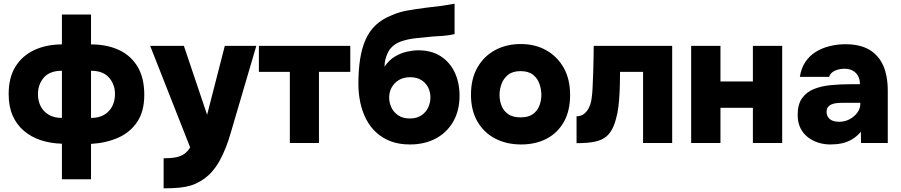

<svg xmlns="http://www.w3.org/2000/svg" viewBox="-20 -776 4888 1042"><path d="M316 197V4Q253 2 200.5 -15.5Q148 -33 109 -66.5Q70 -100 48.5 -149Q27 -198 27 -265Q27 -356 64.5 -415.5Q102 -475 167.5 -505Q233 -535 316 -535V-697H474V-535Q561 -535 626 -504.5Q691 -474 727 -413.5Q763 -353 763 -261Q763 -172 725 -115Q687 -58 622 -29Q557 0 474 5V197ZM316 -136V-392Q250 -392 218 -355Q186 -318 186 -265Q186 -228 201 -199Q216 -170 245 -153Q274 -136 316 -136ZM474 -136Q517 -136 545.5 -153Q574 -170 589 -199Q604 -228 604 -265Q604 -318 571.5 -355Q539 -392 474 -392Z M868 246V83Q909 83 935.5 77.5Q962 72 980 59.5Q998 47 1012 24L795 -527H978L1104 -153L1200 -527H1371L1234 -61Q1222 -18 1206.5 22Q1191 62 1171.5 97Q1152 132 1126.5 160Q1101 188 1068 207Q1041 223 1014.5 231Q988 239 953.5 242.5Q919 246 868 246Z M1553 0V-386H1385V-527H1881V-386H1711V0Z M2204 8Q2146 8 2101 -9Q2056 -26 2022.5 -56.5Q1989 -87 1967.5 -128.5Q1946 -170 1935.5 -219Q1925 -268 1925 -321Q1925 -396 1934.5 -456Q1944 -516 1964.5 -562Q1985 -608 2020.5 -641Q2056 -674 2108 -694Q2146 -711 2191.5 -719Q2237 -727 2291 -734Q2346 -740 2375 -744Q2404 -748 2419.5 -751Q2435 -754 2447 -756V-591Q2438 -589 2427.5 -587Q2417 -585 2405 -583.5Q2393 -582 2380 -581Q2367 -580 2354.5 -579.5Q2342 -579 2330 -578Q2285 -574 2239 -569Q2193 -564 2156 -551Q2119 -538 2097 -510Q2090 -501 2083 -486Q2076 -471 2071.5 -453.5Q2067 -436 2067 -414Q2091 -450 2123 -469Q2155 -488 2188.5 -495.5Q2222 -503 2249 -503Q2323 -503 2373 -470Q2423 -437 2448.5 -381.5Q2474 -326 2474 -257Q2474 -176 2440 -116.5Q2406 -57 2345.5 -24.5Q2285 8 2204 8ZM2204 -133Q2242 -133 2267 -150Q2292 -167 2304 -193Q2316 -219 2316 -247Q2316 -276 2304 -300.5Q2292 -325 2267.5 -341Q2243 -357 2206 -357Q2170 -357 2144.5 -341.5Q2119 -326 2105.5 -301Q2092 -276 2092 -247Q2092 -219 2104 -193Q2116 -167 2141 -150Q2166 -133 2204 -133Z M2808 8Q2729 8 2667.5 -24Q2606 -56 2571 -116.5Q2536 -177 2536 -262Q2536 -349 2571.5 -410.5Q2607 -472 2668 -504.5Q2729 -537 2806 -537Q2884 -537 2944 -503.5Q3004 -470 3039 -408.5Q3074 -347 3074 -260Q3074 -175 3040.5 -115Q3007 -55 2947 -23.5Q2887 8 2808 8ZM2805 -139Q2848 -139 2872.5 -157Q2897 -175 2907.5 -203Q2918 -231 2918 -261Q2918 -291 2907.5 -321Q2897 -351 2872.5 -370.5Q2848 -390 2805 -390Q2763 -390 2738 -370.5Q2713 -351 2702 -321Q2691 -291 2691 -261Q2691 -230 2702 -202Q2713 -174 2738 -156.5Q2763 -139 2805 -139Z M3109 1V-145Q3133 -145 3149 -157.5Q3165 -170 3175 -189Q3187 -213 3191 -243Q3195 -273 3196 -300Q3198 -341 3199.5 -386.5Q3201 -432 3201.5 -470.5Q3202 -509 3202 -527H3628V0H3470V-386H3345Q3345 -354 3344 -314.5Q3343 -275 3340 -234.5Q3337 -194 3330 -159Q3322 -121 3309.5 -90.5Q3297 -60 3274 -38Q3249 -16 3210 -7.5Q3171 1 3109 1Z M3731 0V-527H3890V-334H4066V-527H4225V0H4066V-191H3890V0Z M4486 8Q4452 8 4420.5 -2Q4389 -12 4363.5 -32Q4338 -52 4323.5 -82Q4309 -112 4309 -152Q4309 -209 4332.5 -242.5Q4356 -276 4396.5 -292.5Q4437 -309 4489 -314Q4541 -319 4597 -319H4647Q4647 -344 4637.5 -362.5Q4628 -381 4609 -392Q4590 -403 4562 -403Q4542 -403 4524.5 -397.5Q4507 -392 4495.5 -382.5Q4484 -373 4480 -359H4321Q4328 -406 4350.5 -439.5Q4373 -473 4406.5 -494Q4440 -515 4482 -525.5Q4524 -536 4568 -536Q4646 -536 4696.5 -507Q4747 -478 4772.5 -422Q4798 -366 4798 -283V0H4653L4652 -61Q4630 -35 4603.5 -19.5Q4577 -4 4548 2Q4519 8 4486 8ZM4534 -115Q4565 -115 4591 -129Q4617 -143 4633 -165Q4649 -187 4649 -212V-218H4552Q4533 -218 4517.5 -216Q4502 -214 4490.5 -208.5Q4479 -203 4472.5 -193.5Q4466 -184 4466 -169Q4466 -152 4474.5 -139.5Q4483 -127 4498.5 -121Q4514 -115 4534 -115Z"/></svg>

Font: Onest ExtraBold
Style: Regular
Weight: 800
Designer: Dmitri Voloshin, Andrey Kudryavtsev
Foundry: Dmitri Voloshin, Andrey Kudryavtsev
Version: Version 1.000;gftools[0.9.33]